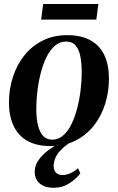

<svg xmlns="http://www.w3.org/2000/svg" viewBox="-20 -698 574 934"><path d="M307 -527Q376 -527 421 -501.5Q466 -476 488 -428.8Q510 -381.5 510 -315.5Q510 -251.5 491.5 -192.5Q473 -133.5 436.8 -87.2Q400.5 -41 347.5 -14.2Q294.5 12.5 226 12.5Q157.5 12.5 112.5 -13.2Q67.5 -39 45.8 -86.5Q24 -134 23.5 -197.5Q23.5 -263.5 42.5 -322.8Q61.5 -382 98 -428Q134.5 -474 187.2 -500.5Q240 -527 307 -527ZM301 -496Q270.5 -496 246.8 -475.2Q223 -454.5 206 -419.8Q189 -385 178 -342Q167 -299 161.8 -254Q156.5 -209 156.5 -168.5Q156.5 -121.5 164.8 -88Q173 -54.5 190.2 -36.5Q207.5 -18.5 234 -18.5Q264 -18.5 287.5 -39.2Q311 -60 328 -95Q345 -130 356 -173Q367 -216 372.2 -260.8Q377.5 -305.5 377.5 -345.5Q377.5 -389.5 371 -423.2Q364.5 -457 348 -476.5Q331.5 -496 301 -496ZM241 215.5Q198.5 215.5 173.8 195Q149 174.5 149 137Q149 112.5 161.5 90.5Q174 68.5 195.2 49.2Q216.5 30 243.8 13.5Q271 -3 299.5 -16.5L317 -30.5L347.5 -21Q308.5 1 285 22.8Q261.5 44.5 251.2 66.2Q241 88 241 110Q241 130 252.2 141.8Q263.5 153.5 284 153.5Q302.5 153.5 321.2 145.2Q340 137 359.5 120.5L371 145.5Q352 171 318 193.2Q284 215.5 241 215.5ZM190 -678.5H458.5L448.5 -602.5H180Z"/></svg>

Font: Merriweather 120pt SemiBold
Style: Italic
Weight: 600
Italic angle: -7.8°
Version: Version 2.101